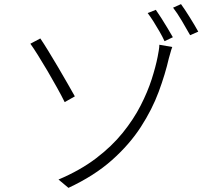

<svg xmlns="http://www.w3.org/2000/svg" viewBox="-20 -866 1040 923"><path d="M261.2 -2.9Q365.2 -46.9 441.4 -104.7Q517.6 -162.6 570.1 -227.8Q622.6 -293 656.2 -358.9Q689.9 -424.8 709.2 -485.1Q728.5 -545.4 737.8 -592.8Q740.2 -604.5 743.2 -622.6Q746.1 -640.6 746.1 -650.9L808.1 -640.1Q802.7 -626 798.6 -609.9Q794.4 -593.8 792 -586.9Q774.4 -509.8 742.9 -424.8Q711.4 -339.8 657.2 -255.9Q603 -171.9 518.3 -96.4Q433.6 -21 309.1 37.1ZM173.8 -681.2Q189.9 -657.7 212.6 -620.6Q235.4 -583.5 259.8 -542Q284.2 -500.5 305.4 -463.4Q326.7 -426.3 339.8 -402.8L291 -375Q276.4 -404.8 254.4 -444.3Q232.4 -483.9 208.3 -525.1Q184.1 -566.4 162.1 -601.3Q140.1 -636.2 126 -655.8ZM729 -818.8Q740.2 -803.2 755.4 -779.3Q770.5 -755.4 785.4 -730.7Q800.3 -706.1 811 -687L771 -668Q761.7 -688.5 747.3 -713.6Q732.9 -738.8 717.8 -762.7Q702.6 -786.6 689.9 -803.2ZM850.1 -846.2Q868.2 -821.3 892.3 -782.7Q916.5 -744.1 933.1 -713.9L894 -696.8Q877 -727.5 854.2 -765.9Q831.5 -804.2 812 -829.1Z"/></svg>

Font: Source Han Sans CN Light
Style: Regular
Weight: 300
Designer: Ryoko NISHIZUKA  (kana, bopomofo & ideographs); Paul D. Hunt (Latin, Greek & Cyrillic); Sandoll Communications , Soo-you
Foundry: Adobe
Version: Version 2.000;hotconv 1.0.107;makeotfexe 2.5.65593